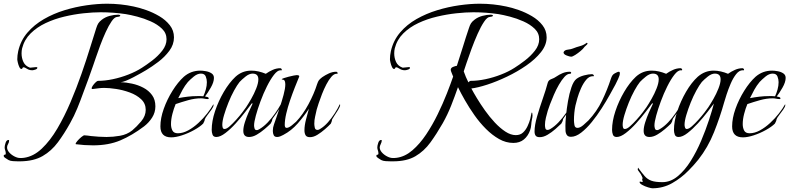

<svg xmlns="http://www.w3.org/2000/svg" viewBox="-87 -735 4247 1033"><path d="M414 47Q367 47 322 41Q320 41 320 39Q320 34 329.5 23Q339 12 350.5 2.5Q362 -7 367 -7Q375 -7 384.5 -5.5Q394 -4 403 -3Q423 -1 444 0.5Q465 2 486 2Q521 2 558.5 -4.5Q596 -11 624 -33Q648 -53 672.5 -82Q697 -111 697 -144Q697 -178 672.5 -201Q648 -224 611 -237.5Q574 -251 537 -256.5Q500 -262 474 -262Q458 -262 443 -260Q428 -258 412 -256H410Q406 -256 406 -260Q406 -265 412.5 -274.5Q419 -284 427.5 -292Q436 -300 440 -300Q478 -300 520.5 -309Q563 -318 604 -334Q645 -350 676 -370Q700 -385 731.5 -409Q763 -433 786 -462.5Q809 -492 809 -524Q809 -557 784.5 -580.5Q760 -604 724 -620Q688 -636 651.5 -645.5Q615 -655 590 -659Q556 -664 522.5 -666.5Q489 -669 454 -669Q413 -669 362 -663.5Q311 -658 258.5 -645.5Q206 -633 159 -611Q112 -589 78 -555.5Q44 -522 32 -475Q29 -462 29 -448Q29 -423 39 -401.5Q49 -380 74 -371H77Q85 -371 92.5 -372.5Q100 -374 107 -374Q108 -374 111 -373.5Q114 -373 114 -371Q114 -364 103 -360.5Q92 -357 87 -357Q70 -357 58 -365Q46 -373 39 -373Q38 -373 37 -372.5Q36 -372 36 -372Q34 -370 33 -367Q32 -364 28 -364Q22 -364 17 -374.5Q12 -385 9 -398Q6 -411 6 -416Q6 -437 11 -460Q24 -517 60.5 -559.5Q97 -602 149 -632Q201 -662 260 -680Q319 -698 378.5 -706.5Q438 -715 489 -715Q562 -715 632 -700Q662 -694 699 -681Q736 -668 770 -648Q804 -628 826.5 -599.5Q849 -571 849 -534Q849 -495 824 -461.5Q799 -428 764.5 -402Q730 -376 700 -358Q690 -352 671.5 -341.5Q653 -331 631 -319.5Q609 -308 590.5 -300.5Q572 -293 562 -293Q591 -292 623.5 -285Q656 -278 684.5 -263Q713 -248 731 -223.5Q749 -199 749 -163Q749 -130 731.5 -102.5Q714 -75 688 -55Q623 -6 560 20.5Q497 47 414 47ZM9 133Q-2 133 -17 132Q-32 131 -41 126Q-45 123 -56 116.5Q-67 110 -67 104Q-67 97 -61.5 97.5Q-56 98 -56 90Q-56 82 -59 74Q-62 66 -62 58Q-62 49 -57 33.5Q-52 18 -41 18Q-38 18 -38 21Q-38 31 -43.5 40Q-49 49 -49 58Q-49 72 -37.5 85Q-26 98 -9.5 106.5Q7 115 20 115Q25 115 31 115Q37 115 42 114Q93 107 138 64.5Q183 22 221.5 -43.5Q260 -109 292.5 -185.5Q325 -262 351.5 -338Q378 -414 398 -479Q418 -544 431 -584Q436 -600 442 -609.5Q448 -619 461 -629Q479 -643 503 -649.5Q527 -656 549 -656Q551 -656 555.5 -655Q560 -654 560 -651Q560 -647 553 -645.5Q546 -644 544 -644Q530 -644 514 -621Q498 -598 482 -563Q466 -528 452 -490.5Q438 -453 428 -423Q418 -393 414 -382Q401 -345 388 -308.5Q375 -272 361 -236Q346 -194 329 -152.5Q312 -111 290 -72Q259 -16 224.5 30.5Q190 77 142.5 104.5Q95 132 23 133Z M834 4Q776 4 776 -55Q776 -99 794 -149.5Q812 -200 841 -246.5Q870 -293 902 -322Q940 -355 991 -355Q1003 -355 1020.5 -352Q1038 -349 1051 -340.5Q1064 -332 1064 -316Q1064 -293 1047 -263.5Q1030 -234 1016 -216Q1021 -215 1028.5 -213Q1036 -211 1036 -205Q1036 -202 1031 -202Q1022 -202 1013 -204Q1004 -206 995 -206Q961 -206 925.5 -196Q890 -186 858 -175Q848 -151 840.5 -122Q833 -93 833 -67Q833 -48 840.5 -33Q848 -18 870 -18Q897 -18 925.5 -33.5Q954 -49 980.5 -73.5Q1007 -98 1028 -125Q1049 -152 1061 -174Q1062 -173 1062 -170Q1062 -161 1051 -145.5Q1040 -130 1028.5 -115Q1017 -100 1015 -93Q1014 -86 1011.5 -81Q1009 -76 1006 -70Q989 -53 957.5 -35.5Q926 -18 892.5 -7Q859 4 834 4ZM872 -207Q898 -212 923.5 -215Q949 -218 975 -218Q983 -218 991 -218Q999 -218 1007 -217Q1015 -234 1020.5 -254Q1026 -274 1026 -293Q1026 -308 1020 -323.5Q1014 -339 994 -339Q975 -339 955.5 -323Q936 -307 924 -294Q908 -275 895.5 -252.5Q883 -230 872 -207Z M1077 2Q1061 2 1056.5 -10.5Q1052 -23 1052 -36Q1052 -83 1070 -137Q1088 -191 1117 -240.5Q1146 -290 1180 -322Q1216 -355 1265 -355Q1285 -355 1304.5 -350.5Q1324 -346 1343 -338Q1360 -350 1380 -359Q1400 -368 1421 -368Q1426 -368 1429 -362V-359Q1429 -356 1426.5 -356.5Q1424 -357 1422 -357Q1406 -357 1387 -332.5Q1368 -308 1349 -270Q1330 -232 1314.5 -190Q1299 -148 1289.5 -113Q1280 -78 1280 -60Q1280 -53 1282.5 -44Q1285 -35 1294 -35Q1299 -35 1302.5 -37Q1306 -39 1310 -41Q1332 -54 1353.5 -76.5Q1375 -99 1393.5 -125.5Q1412 -152 1424 -174Q1425 -173 1425 -170Q1425 -164 1418 -152.5Q1411 -141 1402 -128Q1393 -115 1385.5 -105Q1378 -95 1378 -93Q1377 -86 1375 -81.5Q1373 -77 1369 -70Q1356 -57 1336 -40Q1316 -23 1294.5 -10.5Q1273 2 1253 2Q1222 2 1222 -31Q1222 -51 1230.5 -77.5Q1239 -104 1250.5 -130.5Q1262 -157 1271 -175Q1271 -176 1271 -178Q1271 -180 1270 -180Q1269 -180 1267 -178Q1255 -162 1232 -132Q1209 -102 1181.5 -71.5Q1154 -41 1126 -19.5Q1098 2 1077 2ZM1121 -41Q1132 -41 1148.5 -55.5Q1165 -70 1183.5 -90.5Q1202 -111 1216.5 -130Q1231 -149 1237 -158Q1249 -176 1264.5 -203Q1280 -230 1291.5 -259Q1303 -288 1303 -308Q1303 -339 1272 -339Q1254 -339 1234 -323Q1214 -307 1202 -294Q1189 -278 1172.5 -248Q1156 -218 1142 -183Q1128 -148 1118.5 -116Q1109 -84 1109 -63Q1109 -57 1111 -49Q1113 -41 1121 -41Z M1581 3Q1563 3 1557 -7.5Q1551 -18 1551 -34Q1551 -60 1559.5 -92.5Q1568 -125 1575 -150Q1549 -110 1515 -71Q1481 -32 1437 -9Q1430 -5 1421 -1.5Q1412 2 1404 2Q1390 2 1385.5 -8Q1381 -18 1381 -29V-33Q1381 -49 1387 -65.5Q1393 -82 1398 -97Q1406 -120 1417.5 -154.5Q1429 -189 1438.5 -224Q1448 -259 1448 -281Q1448 -290 1445.5 -298Q1443 -306 1432 -307Q1432 -307 1430.5 -307Q1429 -307 1429 -308Q1429 -311 1439.5 -314.5Q1450 -318 1465 -322Q1480 -326 1493 -328.5Q1506 -331 1510 -331Q1512 -331 1517.5 -330Q1523 -329 1523 -324Q1523 -322 1522 -321Q1512 -297 1499 -264Q1486 -231 1473.5 -194.5Q1461 -158 1453 -123.5Q1445 -89 1445 -62Q1445 -57 1447 -52Q1449 -47 1455 -47Q1466 -47 1482.5 -60Q1499 -73 1506 -80Q1543 -119 1573 -175Q1603 -231 1619 -282Q1624 -297 1629 -303.5Q1634 -310 1647 -320Q1663 -331 1682.5 -340Q1702 -349 1722 -349Q1724 -349 1727 -346.5Q1730 -344 1730 -341Q1730 -339 1727.5 -338.5Q1725 -338 1723 -338Q1710 -338 1696 -322Q1682 -306 1669 -281Q1656 -256 1645.5 -229Q1635 -202 1627.5 -179.5Q1620 -157 1617 -146Q1613 -127 1608.5 -108Q1604 -89 1604 -69Q1604 -61 1606.5 -48.5Q1609 -36 1621 -36Q1628 -36 1635 -41Q1657 -54 1677 -76.5Q1697 -99 1714 -125.5Q1731 -152 1741 -174Q1743 -173 1743 -170Q1743 -162 1732.5 -144.5Q1722 -127 1711.5 -111.5Q1701 -96 1700 -93Q1699 -86 1697.5 -81.5Q1696 -77 1693 -70Q1681 -57 1661.5 -40Q1642 -23 1621 -10Q1600 3 1581 3Z M2014 133Q2003 133 1988 132Q1973 131 1964 126Q1960 123 1949 116.5Q1938 110 1938 104Q1938 97 1943.5 97.5Q1949 98 1949 90Q1949 82 1946 74Q1943 66 1943 58Q1943 49 1948 33.5Q1953 18 1964 18Q1967 18 1967 21Q1967 29 1961.5 40Q1956 51 1956 58Q1956 72 1967.5 85Q1979 98 1995.5 106.5Q2012 115 2025 115Q2030 115 2036 115Q2042 115 2047 114Q2092 108 2132 73.5Q2172 39 2206 -12Q2240 -63 2268 -120.5Q2296 -178 2317 -231.5Q2338 -285 2351 -323Q2349 -328 2343.5 -341.5Q2338 -355 2338 -359Q2338 -370 2350.5 -375Q2363 -380 2371 -381Q2388 -432 2403.5 -483Q2419 -534 2436 -584Q2441 -600 2447 -609.5Q2453 -619 2466 -629Q2484 -643 2508 -649.5Q2532 -656 2554 -656Q2556 -656 2560.5 -655Q2565 -654 2565 -651Q2565 -647 2558 -645.5Q2551 -644 2549 -644Q2535 -644 2517.5 -618Q2500 -592 2482.5 -552.5Q2465 -513 2449.5 -471Q2434 -429 2423 -396Q2412 -363 2408 -351Q2413 -336 2419.5 -321Q2426 -306 2433 -292Q2435 -294 2438.5 -297Q2442 -300 2445 -300Q2483 -300 2525.5 -309Q2568 -318 2609 -334Q2650 -350 2681 -370Q2705 -385 2736.5 -409Q2768 -433 2791 -462.5Q2814 -492 2814 -524Q2814 -557 2789.5 -580.5Q2765 -604 2729 -620Q2693 -636 2656.5 -645.5Q2620 -655 2595 -659Q2561 -664 2527.5 -666.5Q2494 -669 2460 -669Q2419 -669 2368 -663.5Q2317 -658 2264 -645.5Q2211 -633 2164 -611Q2117 -589 2083 -555.5Q2049 -522 2037 -475Q2034 -462 2034 -448Q2034 -423 2044 -401.5Q2054 -380 2079 -371H2082Q2090 -371 2097.5 -372.5Q2105 -374 2112 -374Q2113 -374 2116 -373.5Q2119 -373 2119 -371Q2119 -364 2108 -360.5Q2097 -357 2092 -357Q2075 -357 2063 -365Q2051 -373 2044 -373Q2043 -373 2042 -372.5Q2041 -372 2041 -372Q2039 -370 2038 -367Q2037 -364 2033 -364Q2027 -364 2022 -374.5Q2017 -385 2014 -398Q2011 -411 2011 -416Q2011 -437 2016 -460Q2029 -517 2065.5 -560Q2102 -603 2154 -632.5Q2206 -662 2265 -680Q2324 -698 2383.5 -706.5Q2443 -715 2494 -715Q2567 -715 2637 -700Q2667 -694 2704 -681Q2741 -668 2775 -648Q2809 -628 2831.5 -599.5Q2854 -571 2854 -534Q2854 -493 2823.5 -454.5Q2793 -416 2744.5 -382.5Q2696 -349 2640.5 -322.5Q2585 -296 2534 -279.5Q2483 -263 2449 -259Q2460 -238 2479 -206.5Q2498 -175 2522.5 -140.5Q2547 -106 2575 -76Q2603 -46 2632 -27Q2661 -8 2688 -8Q2712 -8 2727 -22Q2742 -36 2751.5 -56.5Q2761 -77 2766 -96Q2768 -104 2769.5 -113Q2771 -122 2773 -129H2775Q2777 -129 2777 -124Q2778 -120 2778 -114Q2778 -104 2775 -93Q2772 -78 2771 -63Q2770 -48 2765 -34Q2754 -3 2731.5 15.5Q2709 34 2675 34Q2635 34 2598 13Q2561 -8 2527.5 -41.5Q2494 -75 2465.5 -115.5Q2437 -156 2414.5 -195.5Q2392 -235 2377 -266Q2360 -217 2340.5 -167.5Q2321 -118 2295 -72Q2263 -16 2229 31Q2195 78 2148 105.5Q2101 133 2028 133Z M2986 -430Q2978 -430 2961.5 -436.5Q2945 -443 2945 -453Q2945 -454 2945.5 -454.5Q2946 -455 2946 -456Q2951 -466 2968.5 -468Q2986 -470 2995 -474Q3015 -482 3034 -487Q3053 -492 3070 -505Q3074 -503 3074 -501Q3074 -497 3065.5 -490Q3057 -483 3054 -478Q3050 -472 3036.5 -460.5Q3023 -449 3008 -439.5Q2993 -430 2986 -430ZM2817 3Q2801 3 2795 -5Q2789 -13 2789 -28Q2789 -61 2802.5 -108Q2816 -155 2833 -203.5Q2850 -252 2860 -290Q2864 -304 2879.5 -309.5Q2895 -315 2906 -323Q2922 -334 2940 -341.5Q2958 -349 2978 -349Q2983 -349 2984.5 -347Q2986 -345 2986 -344Q2986 -338 2979 -338Q2965 -338 2950 -321.5Q2935 -305 2920 -279Q2905 -253 2893 -225Q2881 -197 2872 -173.5Q2863 -150 2860 -139Q2855 -123 2850 -101.5Q2845 -80 2845 -62Q2845 -55 2847 -45.5Q2849 -36 2859 -36Q2866 -36 2874 -41Q2896 -54 2917.5 -76.5Q2939 -99 2957.5 -125.5Q2976 -152 2987 -174Q2989 -173 2989 -170Q2989 -164 2982 -152.5Q2975 -141 2966 -128Q2957 -115 2949.5 -105Q2942 -95 2942 -93Q2941 -85 2939 -81.5Q2937 -78 2933 -70Q2921 -58 2901 -40.5Q2881 -23 2859 -10Q2837 3 2817 3Z M2985 1Q2969 1 2962.5 -9Q2956 -19 2955.5 -33Q2955 -47 2955 -59Q2955 -78 2958.5 -114.5Q2962 -151 2969 -191.5Q2976 -232 2987.5 -265.5Q2999 -299 3015 -311Q3031 -323 3055.5 -329.5Q3080 -336 3099 -336Q3101 -336 3104 -334Q3107 -332 3108 -330V-327Q3107 -324 3105.5 -324.5Q3104 -325 3102 -325Q3083 -325 3067 -306Q3051 -287 3039 -260Q3027 -233 3019.5 -207Q3012 -181 3009 -167Q3005 -148 3003 -128Q3001 -108 3001 -88Q3001 -78 3003.5 -62.5Q3006 -47 3020 -47Q3034 -47 3051.5 -62Q3069 -77 3079 -87Q3124 -135 3152 -193Q3180 -251 3200 -312Q3203 -321 3207 -328Q3211 -335 3220 -340Q3224 -342 3231 -345.5Q3238 -349 3242 -349Q3248 -349 3248 -341Q3248 -330 3238.5 -310Q3229 -290 3224 -280Q3213 -260 3194 -225.5Q3175 -191 3150 -152Q3125 -113 3097 -78.5Q3069 -44 3040 -21.5Q3011 1 2985 1Z M3231 2Q3215 2 3210.5 -10.5Q3206 -23 3206 -36Q3206 -83 3224 -137Q3242 -191 3271 -240.5Q3300 -290 3334 -322Q3370 -355 3419 -355Q3439 -355 3458.5 -350.5Q3478 -346 3497 -338Q3514 -350 3534 -359Q3554 -368 3575 -368Q3580 -368 3583 -362V-359Q3583 -356 3580.5 -356.5Q3578 -357 3576 -357Q3560 -357 3541 -332.5Q3522 -308 3503 -270Q3484 -232 3468.5 -190Q3453 -148 3443.5 -113Q3434 -78 3434 -60Q3434 -53 3436.5 -44Q3439 -35 3448 -35Q3453 -35 3456.5 -37Q3460 -39 3464 -41Q3486 -54 3507.5 -76.5Q3529 -99 3547.5 -125.5Q3566 -152 3578 -174Q3579 -173 3579 -170Q3579 -164 3572 -152.5Q3565 -141 3556 -128Q3547 -115 3539.5 -105Q3532 -95 3532 -93Q3531 -86 3529 -81.5Q3527 -77 3523 -70Q3510 -57 3490 -40Q3470 -23 3448.5 -10.5Q3427 2 3407 2Q3376 2 3376 -31Q3376 -51 3384.5 -77.5Q3393 -104 3404.5 -130.5Q3416 -157 3425 -175Q3425 -176 3425 -178Q3425 -180 3424 -180Q3423 -180 3421 -178Q3409 -162 3386 -132Q3363 -102 3335.5 -71.5Q3308 -41 3280 -19.5Q3252 2 3231 2ZM3275 -41Q3286 -41 3302.5 -55.5Q3319 -70 3337.5 -90.5Q3356 -111 3370.5 -130Q3385 -149 3391 -158Q3403 -176 3418.5 -203Q3434 -230 3445.5 -259Q3457 -288 3457 -308Q3457 -339 3426 -339Q3408 -339 3388 -323Q3368 -307 3356 -294Q3343 -278 3326.5 -248Q3310 -218 3296 -183Q3282 -148 3272.5 -116Q3263 -84 3263 -63Q3263 -57 3265 -49Q3267 -41 3275 -41Z M3423 278Q3417 278 3400 273Q3383 268 3368.5 260Q3354 252 3354 244Q3354 242 3358 242Q3364 244 3367 244Q3368 244 3372 242Q3368 236 3368 230Q3368 225 3371 224Q3369 218 3366 212.5Q3363 207 3360 201Q3358 197 3351 188.5Q3344 180 3344 176Q3344 173 3346 167Q3367 196 3382 213Q3397 230 3418 237.5Q3439 245 3477 245Q3521 245 3559.5 213Q3598 181 3629.5 130.5Q3661 80 3685.5 22Q3710 -36 3727.5 -89.5Q3745 -143 3754 -178Q3742 -162 3719 -132Q3696 -102 3668 -71.5Q3640 -41 3612.5 -19.5Q3585 2 3564 2Q3548 2 3543.5 -10.5Q3539 -23 3539 -36Q3539 -82 3557 -136.5Q3575 -191 3604 -241Q3633 -291 3667 -322Q3705 -355 3752 -355Q3772 -355 3791.5 -350.5Q3811 -346 3830 -338Q3847 -350 3867 -359Q3887 -368 3908 -368Q3913 -368 3916 -362V-359Q3915 -356 3913 -356.5Q3911 -357 3909 -357Q3890 -357 3873.5 -336Q3857 -315 3844 -284.5Q3831 -254 3822 -226Q3813 -198 3809 -184Q3787 -105 3754.5 -23.5Q3722 58 3670 124Q3658 139 3645 153.5Q3632 168 3618 182Q3579 222 3530 250Q3481 278 3423 278ZM3608 -41Q3619 -41 3635.5 -55.5Q3652 -70 3670.5 -90.5Q3689 -111 3703.5 -130Q3718 -149 3724 -158Q3736 -176 3751.5 -203Q3767 -230 3778.5 -259Q3790 -288 3790 -308Q3790 -339 3759 -339Q3741 -339 3721 -323Q3701 -307 3689 -294Q3676 -278 3659.5 -248Q3643 -218 3629 -183Q3615 -148 3605.5 -116Q3596 -84 3596 -63Q3596 -57 3598.5 -49Q3601 -41 3608 -41Z M3910 4Q3852 4 3852 -55Q3852 -99 3870 -149.5Q3888 -200 3917 -246.5Q3946 -293 3978 -322Q4016 -355 4067 -355Q4079 -355 4096.5 -352Q4114 -349 4127 -340.5Q4140 -332 4140 -316Q4140 -293 4123 -263.5Q4106 -234 4092 -216Q4097 -215 4104.5 -213Q4112 -211 4112 -205Q4112 -202 4107 -202Q4098 -202 4089 -204Q4080 -206 4071 -206Q4037 -206 4001.5 -196Q3966 -186 3934 -175Q3924 -151 3916.5 -122Q3909 -93 3909 -67Q3909 -48 3916.5 -33Q3924 -18 3946 -18Q3973 -18 4001.5 -33.5Q4030 -49 4056.5 -73.5Q4083 -98 4104 -125Q4125 -152 4137 -174Q4138 -173 4138 -170Q4138 -161 4127 -145.5Q4116 -130 4104.5 -115Q4093 -100 4091 -93Q4090 -86 4087.5 -81Q4085 -76 4082 -70Q4065 -53 4033.5 -35.5Q4002 -18 3968.5 -7Q3935 4 3910 4ZM3948 -207Q3974 -212 3999.5 -215Q4025 -218 4051 -218Q4059 -218 4067 -218Q4075 -218 4083 -217Q4091 -234 4096.5 -254Q4102 -274 4102 -293Q4102 -308 4096 -323.5Q4090 -339 4070 -339Q4051 -339 4031.5 -323Q4012 -307 4000 -294Q3984 -275 3971.5 -252.5Q3959 -230 3948 -207Z"/></svg>

Font: Beau Rivage
Style: Regular
Weight: 400
Designer: Robert E. Leuschke
Foundry: Robert E. Leuschke
Version: Version 1.010; ttfautohint (v1.8.3)